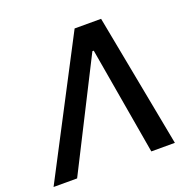

<svg xmlns="http://www.w3.org/2000/svg" viewBox="-149 -856 989 985"><g transform="rotate(-20 345.5 -363.5)"><path d="M108 0 404.8 -586.6H412.3L513.1 0H641.7L503.6 -727.3H359L-20.6 0Z"/></g></svg>

Font: Magic Ui Pro Semi Bold
Style: Italic
Weight: 600
Italic angle: -9.39999°
Designer: Stefan Endress, Andreas Faust
Version: Version 1.000;FEAKit 1.0